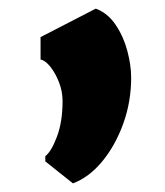

<svg xmlns="http://www.w3.org/2000/svg" viewBox="-20 -175 382 445"><path d="M85 199V187Q99.5 175.5 112.2 141.2Q125 107 125 59Q125 37 116.8 15.8Q108.5 -5.5 96.8 -20.2Q85 -35 74 -37V-89L202 -155Q230 -144.5 248.2 -117.2Q266.5 -90 275.2 -56.8Q284 -23.5 284 5Q284 60.5 265.8 111.2Q247.5 162 217 199Q186.5 236 149 250Z"/></svg>

Font: Koeln Type Sans ExtraBold
Style: Regular
Weight: 800
Designer: Eben Sorkin
Foundry: Eben Sorkin
Version: Version 2.001